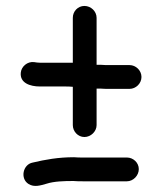

<svg xmlns="http://www.w3.org/2000/svg" viewBox="-20 -609 546 646"><path d="M447 -40C447 -62 428 -79 407 -79H258C249 -79 239 -79 229 -80C176 -80 132 -72 90 -62C57 -56 47 -8 76 10C95 22 116 15 137 9C162 1 195 0 227 0C238 1 248 1 258 1H407C428 1 447 -18 447 -40ZM225 -549V-398H114C108 -398 101 -399 95 -400C72 -403 52 -385 50 -365C46 -330 81 -318 114 -318H199C207 -318 215 -318 224 -317H225V-188C225 -167 242 -148 264 -148C286 -148 305 -167 305 -188V-311H317C328 -310 337 -310 346 -310H416C437 -310 456 -328 456 -350C456 -372 437 -390 416 -390H346C339 -390 330 -390 319 -391H305V-549C305 -571 286 -589 264 -589C242 -589 225 -571 225 -549Z"/></svg>

Font: Electronic
Style: ExBd
Weight: 800
Version: Version 1.011